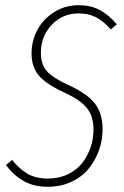

<svg xmlns="http://www.w3.org/2000/svg" viewBox="-20 -713 480 743"><path d="M285.2 -692.9Q332 -692.9 366.9 -673.8Q401.9 -654.8 432.1 -619.1L409.2 -599.1Q379.9 -631.8 351.1 -646.5Q322.3 -661.1 284.2 -661.1Q221.7 -661.1 179.9 -616.7Q138.2 -572.3 138.2 -508.8Q138.2 -463.9 161.4 -437.5Q184.6 -411.1 247.1 -382.8Q316.4 -351.1 346.7 -313Q377 -274.9 377 -211.9Q377 -170.9 363.3 -132.1Q349.6 -93.3 324 -61.3Q298.3 -29.3 257.1 -9.8Q215.8 9.8 165 9.8Q111.3 9.8 72.5 -12Q33.7 -33.7 2.9 -74.2L26.9 -94.2Q54.7 -59.1 86.9 -40.5Q119.1 -22 165 -22Q208 -22 242.7 -38.6Q277.3 -55.2 298.3 -82.5Q319.3 -109.9 330.6 -142.8Q341.8 -175.8 341.8 -210.9Q341.8 -262.7 317.1 -293.9Q292.5 -325.2 231 -354Q158.7 -387.2 130.4 -420.4Q102.1 -453.6 102.1 -506.8Q102.1 -553.7 123.8 -595.7Q145.5 -637.7 188.2 -665.3Q231 -692.9 285.2 -692.9Z"/></svg>

Font: Fira Sans Compressed UltraLight
Style: Italic
Weight: 200
Width: 3
Italic angle: -8°
Designer: Carrois Corporate & Edenspiekermann AG
Foundry: Carrois Corporate GbR & Edenspiekermann AG
Version: Version 4.203;PS 004.203;hotconv 1.0.88;makeotf.lib2.5.64775